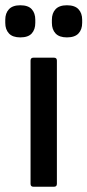

<svg xmlns="http://www.w3.org/2000/svg" viewBox="-46 -709 332 729"><path d="M81 0Q70 0 70 -11V-479Q70 -490 81 -490H159Q170 -490 170 -479V-11Q170 0 159 0ZM31 -567Q2 -567 -12 -582Q-26 -597 -26 -622V-634Q-26 -659 -12 -674Q2 -689 31 -689Q61 -689 74.5 -674Q88 -659 88 -634V-622Q88 -597 74.5 -582Q61 -567 31 -567ZM208 -567Q179 -567 165 -582Q151 -597 151 -622V-634Q151 -659 165 -674Q179 -689 208 -689Q238 -689 252 -674Q266 -659 266 -634V-622Q266 -597 252 -582Q238 -567 208 -567Z"/></svg>

Font: Sofia Sans SemiBold
Style: Regular
Weight: 600
Designer: Botio Nikoltchev, Ani Petrova
Foundry: lettersoup
Version: Version 4.101; ttfautohint (v1.8.4.7-5d5b)